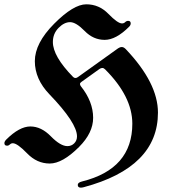

<svg xmlns="http://www.w3.org/2000/svg" viewBox="-87 -738 775 878"><path d="M-66.9 -83.5Q-66.9 -91.3 -58.1 -100.1Q2 -159.7 51.8 -159.7Q101.6 -159.7 145.5 -114.7Q189.5 -69.8 221.2 -69.8Q239.7 -69.8 252.4 -82.5Q265.1 -95.2 265.1 -114.3Q265.1 -175.8 139.2 -306.6Q72.3 -376 72.3 -458.3Q72.3 -540.5 160.6 -629.4Q249 -718.3 307.6 -718.3Q366.2 -718.3 408.7 -674.6Q451.2 -630.9 470.7 -630.9Q479.5 -630.9 485.4 -636.7Q491.2 -642.6 499 -642.6Q510.7 -642.6 510.7 -630.9Q510.7 -623 503.4 -615.7Q443.4 -555.7 391.6 -555.7Q339.8 -555.7 300.3 -596.2Q260.7 -636.7 233.6 -636.7Q206.5 -636.7 180.7 -610.4Q154.8 -584 154.8 -545.9Q154.8 -480.5 247.1 -386.2Q252 -381.3 257.8 -381.3Q263.7 -381.3 269.5 -385.7L453.1 -517.1Q461.4 -522.9 470.2 -522.9Q479 -522.9 488.3 -513.2Q635.3 -358.4 635.3 -223.1Q635.3 27.3 295.4 118.2Q288.1 120.1 282.7 120.1Q268.6 120.1 268.6 107.4Q268.6 96.7 288.1 91.8Q518.1 34.7 518.1 -172.4Q518.1 -296.4 393.6 -420.9Q387.2 -427.2 380.9 -427.2Q374.5 -427.2 367.7 -422.4L285.2 -363.3Q278.8 -358.9 278.8 -354Q278.8 -349.1 282.7 -343.8Q338.9 -273.4 338.9 -199.2Q338.9 -130.4 274.4 -65.9Q198.7 9.8 140.4 9.8Q82 9.8 37.1 -36.6Q-7.8 -83 -28.3 -83Q-36.1 -83 -41.7 -77.4Q-47.4 -71.8 -54.7 -71.8Q-66.9 -71.8 -66.9 -83.5Z"/></svg>

Font: UnifrakturMaguntia17
Style: Book
Weight: 400
Designer: j. 'mach' wust, Gerrit Ansmann, Georg Duffner, based on a font by Peter Wiegel, original typeface by Carl Albert Fahrenw
Version: Version 2017-03-19